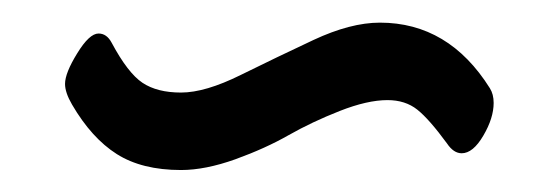

<svg xmlns="http://www.w3.org/2000/svg" viewBox="-20 -413 503 173"><path d="M143.1 -259.8Q107.9 -259.8 85.2 -274.2Q62.5 -288.6 44.9 -318.8Q38.6 -329.6 38.6 -337.4Q38.6 -347.2 49.6 -365Q60.5 -382.8 68.8 -382.8Q76.2 -382.8 80.6 -374.5Q95.2 -347.2 108.4 -338.4Q121.6 -329.6 143.1 -329.6Q165 -329.6 197 -345.5Q229 -361.3 262.5 -377Q295.9 -392.6 322.3 -392.6Q384.3 -392.6 421.4 -333.5Q424.8 -328.1 424.8 -320.3Q424.8 -306.6 415.5 -290.8Q406.2 -274.9 396 -274.9Q388.7 -274.9 382.8 -283.7Q366.7 -305.7 356 -314.2Q345.2 -322.8 329.1 -322.8Q311 -322.8 286.1 -313Q261.2 -303.2 240.2 -291.3Q219.2 -279.3 192.1 -269.5Q165 -259.8 143.1 -259.8Z"/></svg>

Font: BenchNine
Style: Bold
Weight: 700
Version: Version 1 ; ttfautohint (v0.92.18-e454-dirty) -l 8 -r 50 -G 